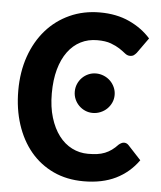

<svg xmlns="http://www.w3.org/2000/svg" viewBox="-50 -699 628 750"><g transform="rotate(5 264.5 -324.5)"><path d="M20.5 0ZM450.2 -157.2Q460.4 -157.2 467.8 -149.4L519 -94.2Q483.9 -44.9 430.9 -19Q377.9 6.8 305.2 6.8Q239.3 6.8 186.5 -17.8Q133.8 -42.5 96.9 -86.7Q60.1 -130.9 40.3 -191.7Q20.5 -252.4 20.5 -324.7Q20.5 -397.5 41.7 -458.3Q63 -519 101.6 -563Q140.1 -606.9 193.8 -631.3Q247.6 -655.8 312 -655.8Q377.4 -655.8 427.7 -632.6Q478 -609.4 511.7 -571.3L468.8 -511.2Q464.4 -505.9 458.7 -501.5Q453.1 -497.1 442.9 -497.1Q432.6 -497.1 423.1 -504.9Q413.6 -512.7 399.7 -522Q385.7 -531.2 364.7 -539.1Q343.8 -546.9 311 -546.9Q275.4 -546.9 246.1 -532Q216.8 -517.1 195.8 -488.5Q174.8 -460 163.3 -418.7Q151.9 -377.4 151.9 -324.7Q151.9 -271.5 164.6 -230Q177.2 -188.5 199 -159.9Q220.7 -131.3 250 -116.5Q279.3 -101.6 313 -101.6Q333 -101.6 349.1 -103.8Q365.2 -106 379.2 -111.6Q393.1 -117.2 405.3 -126Q417.5 -134.8 429.7 -147.9Q434.6 -151.9 439.7 -154.5Q444.8 -157.2 450.2 -157.2ZM397 -339.4Q397 -323.2 390.6 -309.3Q384.3 -295.4 373.5 -284.9Q362.8 -274.4 348.1 -268.3Q333.5 -262.2 317.4 -262.2Q301.8 -262.2 287.8 -268.3Q273.9 -274.4 263.4 -284.9Q252.9 -295.4 246.8 -309.3Q240.7 -323.2 240.7 -339.4Q240.7 -355.5 246.8 -369.6Q252.9 -383.8 263.4 -394.3Q273.9 -404.8 287.8 -410.9Q301.8 -417 317.4 -417Q333.5 -417 348.1 -410.9Q362.8 -404.8 373.5 -394.3Q384.3 -383.8 390.6 -369.6Q397 -355.5 397 -339.4Z"/></g></svg>

Font: Carlito
Style: Bold
Weight: 700
Designer: Lukasz Dziedzic
Foundry: tyPoland Lukasz Dziedzic
Version: Version 1.104